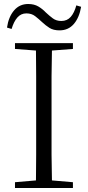

<svg xmlns="http://www.w3.org/2000/svg" viewBox="-20 -941 440 961"><path d="M55 0V-29L160 -38Q161 -103 161 -167Q161 -250 161 -335V-390Q161 -475 161 -559Q161 -624 160 -688L55 -696V-725H345V-696L240 -688Q239 -624 238 -559Q238 -475 238 -390V-335Q238 -250 238 -167Q239 -103 240 -38L345 -29V0ZM15 -803Q23 -857 50.5 -889Q78 -921 121 -921Q151 -921 172 -908.5Q193 -896 209 -879Q227 -862 244.5 -849Q262 -836 287 -836Q316 -836 334 -856.5Q352 -877 362 -914L386 -907Q377 -853 349.5 -821Q322 -789 278 -789Q247 -789 227.5 -801.5Q208 -814 191 -830Q174 -846 156 -860Q138 -874 112 -874Q85 -874 67 -853.5Q49 -833 38 -796Z"/></svg>

Font: Early Summer Mincho Light
Style: Regular
Weight: 300
Designer: GuiWonder
Version: Version 1.002